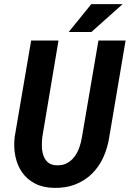

<svg xmlns="http://www.w3.org/2000/svg" viewBox="-20 -909 634 939"><path d="M594.2 -710.9 514.6 -240.2Q506.3 -185.1 484.9 -138.7Q463.4 -92.3 429.2 -58.8Q395 -25.4 348.4 -7.1Q301.8 11.2 243.7 9.8Q189.9 8.8 151.1 -11.5Q112.3 -31.7 88.4 -65.7Q64.5 -99.6 55.2 -144.5Q45.9 -189.5 51.8 -239.3L132.3 -710.9H266.1L187 -239.3Q184.6 -218.3 184.8 -194.6Q185.1 -170.9 191.7 -150.4Q198.2 -129.9 213.1 -116Q228 -102.1 255.4 -100.6Q285.6 -99.1 307.6 -111.1Q329.6 -123 344.5 -143.1Q359.4 -163.1 368.2 -188.5Q377 -213.9 380.9 -239.3L461.4 -710.9ZM426.3 -888.7H579.6L426.8 -752.4H315.9Z"/></svg>

Font: Roboto Mono
Style: Bold Italic
Weight: 700
Designer: Google
Version: Version 2.000985; 2015; ttfautohint (v1.3)